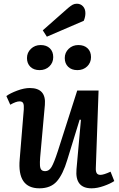

<svg xmlns="http://www.w3.org/2000/svg" viewBox="-20 -998 638 1032"><path d="M346.2 -955.1Q361.3 -967.8 371.1 -972.9Q380.9 -978 393.1 -978Q413.1 -978 426 -964.1Q439 -950.2 439 -926.8Q439 -907.2 430.2 -886.2L231.9 -800.8L210 -835ZM198.2 -755.9Q230 -755.9 248 -738.3Q266.1 -720.7 266.1 -690.9Q266.1 -661.1 245.4 -641.1Q224.6 -621.1 192.9 -621.1Q161.6 -621.1 143.3 -638.9Q125 -656.7 125 -686Q125 -715.3 146.2 -735.6Q167.5 -755.9 198.2 -755.9ZM400.9 -755.9Q432.6 -755.9 450.9 -738.3Q469.2 -720.7 469.2 -690.9Q469.2 -661.1 448.5 -641.1Q427.7 -621.1 396 -621.1Q364.7 -621.1 346.4 -638.9Q328.1 -656.7 328.1 -686Q328.1 -715.3 349.1 -735.6Q370.1 -755.9 400.9 -755.9ZM14.2 -481.9Q35.2 -497.1 72.5 -511Q109.9 -524.9 140.1 -524.9Q229 -524.9 221.2 -434.1L195.8 -151.9Q193.8 -125.5 194.8 -109.1Q195.8 -92.8 202.4 -85.4Q209 -78.1 223.1 -78.1Q243.7 -78.1 257.1 -100.6Q270.5 -123 291 -186L395 -511.2H509.8L495.1 -96.2Q494.1 -76.7 499.8 -67.4Q505.4 -58.1 520 -58.1Q537.1 -58.1 574.2 -75.2L594.2 -24.9Q573.2 -10.7 537.8 1.7Q502.4 14.2 472.2 14.2Q382.3 14.2 391.1 -87.9L415 -354L408.2 -355L341.8 -139.2Q318.4 -60.5 285.4 -23.2Q252.4 14.2 191.9 14.2Q71.8 14.2 85.9 -142.1L107.9 -410.2Q109.4 -432.1 105 -442.6Q100.6 -453.1 85 -453.1Q66.4 -453.1 35.2 -435.1Z"/></svg>

Font: Literata Book SemiBold
Style: Italic
Weight: 600
Italic angle: -3°
Designer: Latin by Veronika Burian and Jose Scaglione. Greek by Irene Vlachou. Cyrillic by Vera Evstafieva
Foundry: TypeTogether
Version: Version 1.003;PS 001.003;hotconv 1.0.88;makeotf.lib2.5.64775